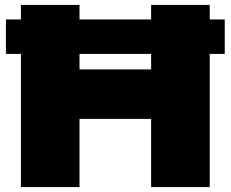

<svg xmlns="http://www.w3.org/2000/svg" viewBox="-20 -760 937 780"><path d="M4 -541V-681H893V-541ZM65 0V-740H303V-478H594V-740H832V0H594V-277H303V0Z"/></svg>

Font: Encode Sans SC Expanded Black
Style: Regular
Weight: 900
Width: 7
Designer: Multiple Designers
Foundry: Impallari Type
Version: Version 3.002